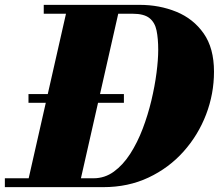

<svg xmlns="http://www.w3.org/2000/svg" viewBox="-60 -770 900 790"><path d="M57.2 -383H449.8V-347H57.2ZM365 0H-40V-36.5H58L211.5 -713.5H120V-750H514.5Q596 -750 665.8 -721.5Q735.5 -693 778 -632.5Q820.5 -572 820.5 -475Q820.5 -384 788 -299Q755.5 -214 695.2 -146.5Q635 -79 551.2 -39.5Q467.5 0 365 0ZM485.5 -713.5H426.5L273 -36.5H325Q371 -36.5 408.5 -63.8Q446 -91 475.8 -137.2Q505.5 -183.5 527 -240Q548.5 -296.5 562.8 -356.2Q577 -416 584 -470.2Q591 -524.5 591 -565Q591 -611 584.2 -644.2Q577.5 -677.5 555 -695.5Q532.5 -713.5 485.5 -713.5Z"/></svg>

Font: Bodoni* 06pt Fatface
Style: Italic
Weight: 900
Italic angle: -13°
Version: Version 2.3